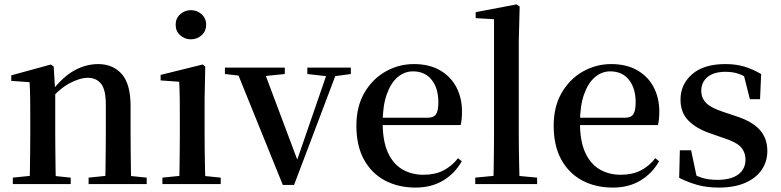

<svg xmlns="http://www.w3.org/2000/svg" viewBox="-20 -833 3533 869"><path d="M38 0V-29L145 -40H195L300 -29V0ZM114 0Q115 -25 115.5 -66.5Q116 -108 116.5 -153Q117 -198 117 -232V-301Q117 -352 116.5 -388.5Q116 -425 114 -461L31 -467V-492L210 -541L223 -532L230 -417V-415V-232Q230 -198 230.5 -153Q231 -108 231.5 -66.5Q232 -25 233 0ZM381 0V-29L487 -40H537L644 -29V0ZM456 0Q457 -25 457.5 -66Q458 -107 458.5 -152Q459 -197 459 -232V-359Q459 -427 437.5 -454Q416 -481 376 -481Q344 -481 298.5 -458Q253 -435 204 -379L197 -417H211Q266 -487 318 -515Q370 -543 424 -543Q491 -543 531 -498Q571 -453 571 -353V-232Q571 -197 571.5 -152Q572 -107 572.5 -66Q573 -25 574 0Z M715 0V-29L823 -40H872L979 -29V0ZM791 0Q792 -25 792.5 -66.5Q793 -108 793.5 -153Q794 -198 794 -232V-300Q794 -350 793.5 -388.5Q793 -427 791 -463L707 -469V-494L897 -541L909 -532L906 -385V-232Q906 -198 906.5 -153Q907 -108 908 -66.5Q909 -25 910 0ZM844 -655Q816 -655 795.5 -673.5Q775 -692 775 -721Q775 -750 795.5 -768.5Q816 -787 844 -787Q872 -787 892.5 -768.5Q913 -750 913 -721Q913 -692 892.5 -673.5Q872 -655 844 -655Z M1260 4 1045 -527H1169L1335 -85H1316L1321 -98L1469 -527H1512L1311 4ZM998 -498V-527H1269V-498L1162 -487H1096ZM1371 -498V-527H1568V-498L1487 -487H1467Z M1861 16Q1783 16 1722.5 -16Q1662 -48 1627.5 -110.5Q1593 -173 1593 -264Q1593 -351 1629.5 -413.5Q1666 -476 1725.5 -509.5Q1785 -543 1853 -543Q1923 -543 1972 -514.5Q2021 -486 2046 -437.5Q2071 -389 2071 -328Q2071 -292 2065 -267H1643V-300H1914Q1943 -300 1953.5 -316Q1964 -332 1964 -369Q1964 -434 1933.5 -472Q1903 -510 1849 -510Q1811 -510 1780 -484Q1749 -458 1730.5 -406Q1712 -354 1712 -277Q1712 -195 1735.5 -143Q1759 -91 1801 -66.5Q1843 -42 1896 -42Q1949 -42 1987 -61.5Q2025 -81 2053 -117L2070 -103Q2038 -47 1985 -15.5Q1932 16 1861 16Z M2131 0V-29L2245 -40H2294L2411 -29V0ZM2213 0Q2214 -34 2214.5 -73.5Q2215 -113 2215.5 -154.5Q2216 -196 2216 -232V-746L2133 -751V-778L2317 -813L2332 -804L2328 -647V-232Q2328 -196 2328.5 -154.5Q2329 -113 2330 -73.5Q2331 -34 2332 0Z M2754 16Q2676 16 2615.5 -16Q2555 -48 2520.5 -110.5Q2486 -173 2486 -264Q2486 -351 2522.5 -413.5Q2559 -476 2618.5 -509.5Q2678 -543 2746 -543Q2816 -543 2865 -514.5Q2914 -486 2939 -437.5Q2964 -389 2964 -328Q2964 -292 2958 -267H2536V-300H2807Q2836 -300 2846.5 -316Q2857 -332 2857 -369Q2857 -434 2826.5 -472Q2796 -510 2742 -510Q2704 -510 2673 -484Q2642 -458 2623.5 -406Q2605 -354 2605 -277Q2605 -195 2628.5 -143Q2652 -91 2694 -66.5Q2736 -42 2789 -42Q2842 -42 2880 -61.5Q2918 -81 2946 -117L2963 -103Q2931 -47 2878 -15.5Q2825 16 2754 16Z M3233 16Q3181 16 3138.5 4.5Q3096 -7 3054 -28L3057 -153H3108L3136 -20L3093 -24V-60Q3123 -40 3153.5 -29.5Q3184 -19 3226 -19Q3289 -19 3321.5 -43.5Q3354 -68 3354 -110Q3354 -145 3332.5 -168Q3311 -191 3250 -210L3196 -229Q3133 -250 3096.5 -286.5Q3060 -323 3060 -382Q3060 -451 3112.5 -497Q3165 -543 3263 -543Q3310 -543 3347.5 -532Q3385 -521 3425 -498L3420 -384H3374L3342 -511L3379 -500V-469Q3349 -490 3323 -499Q3297 -508 3264 -508Q3211 -508 3182.5 -484.5Q3154 -461 3154 -422Q3154 -389 3176.5 -366.5Q3199 -344 3255 -326L3309 -308Q3386 -283 3419.5 -244.5Q3453 -206 3453 -150Q3453 -102 3427.5 -64.5Q3402 -27 3353 -5.5Q3304 16 3233 16Z"/></svg>

Font: Noto Serif JP ExtraLight SemiBold
Style: Regular
Weight: 600
Version: Version 2.003-H1;hotconv 1.1.1;makeotfexe 2.6.0